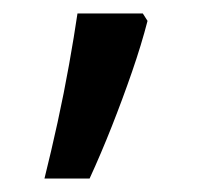

<svg xmlns="http://www.w3.org/2000/svg" viewBox="-20 -136 308 285"><path d="M46 129Q56 89 65.5 45.5Q75 2 82.5 -40Q90 -82 95 -116H192L199 -105Q190 -70 176 -29.5Q162 11 146 51.5Q130 92 113 129Z"/></svg>

Font: hexbangla15
Style: Regular
Weight: 400
Designer: Jelle Bosma - Monotype Design Team
Foundry: Monotype Imaging Inc.
Version: Version 2.006